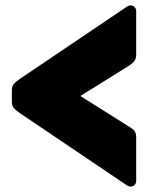

<svg xmlns="http://www.w3.org/2000/svg" viewBox="-20 -683 578 712"><path d="M464 9Q463 9 460 8.5Q457 8 453 6L53 -264Q40 -273 32 -281.5Q24 -290 24 -306V-348Q24 -364 32 -372.5Q40 -381 53 -390L453 -660Q457 -662 460 -662.5Q463 -663 464 -663Q473 -663 479 -657Q485 -651 485 -642V-480Q485 -461 473.5 -451Q462 -441 453 -436L278 -327L453 -217Q462 -212 473.5 -203Q485 -194 485 -174V-12Q485 -3 479 3Q473 9 464 9Z"/></svg>

Font: Rubik Light Black
Style: Regular
Weight: 900
Version: Version 2.104